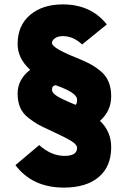

<svg xmlns="http://www.w3.org/2000/svg" viewBox="-20 -732 575 872"><path d="M270 120Q127 120 50 18L158 -73Q213 -24 273 -24Q330 -24 330 -60Q330 -75 305.5 -90.5Q281 -106 208 -140Q172 -156 152.5 -167Q133 -178 108 -197.5Q83 -217 71.5 -244Q60 -271 60 -307Q60 -371 117 -415Q60 -467 60 -532Q60 -616 116.5 -664Q173 -712 265 -712Q393 -712 465 -621L353 -530Q313 -568 265 -568Q244 -568 230 -558.5Q216 -549 216 -537Q216 -514 324 -471Q361 -456 384.5 -444Q408 -432 434 -411.5Q460 -391 472.5 -362Q485 -333 485 -295Q485 -228 434 -183Q485 -135 485 -63Q485 24 428.5 72Q372 120 270 120ZM323 -256Q330 -259 330 -280Q330 -311 233 -345Q216 -343 216 -325Q216 -310 239 -295.5Q262 -281 323 -256Z"/></svg>

Font: Overpass Heavy
Style: Regular
Weight: 900
Designer: Delve Withrington, Thomas Jockin
Foundry: Delve Fonts
Version: Version 3.000;DELV;Overpass